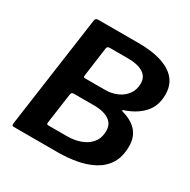

<svg xmlns="http://www.w3.org/2000/svg" viewBox="-165 -898 1045 1055"><g transform="rotate(30 357.5 -371.0)"><path d="M56 0Q48 0 45.5 -4.5Q43 -9 45 -20L144 -726Q146 -742 162 -742H419Q549 -742 619 -698.5Q689 -655 689 -571Q689 -497 646.5 -451Q604 -405 534 -382Q527 -381 527 -377.5Q527 -374 532 -372Q594 -355 626 -318.5Q658 -282 658 -225Q658 -158 631 -114.5Q604 -71 557.5 -46Q511 -21 453.5 -10.5Q396 0 335 0H56ZM334 -102Q365 -102 395.5 -109Q426 -116 451.5 -132Q477 -148 492 -173Q507 -198 507 -236Q507 -266 491 -285Q475 -304 446.5 -313.5Q418 -323 380 -323H250Q242 -323 238 -319.5Q234 -316 233 -307L206 -115Q205 -107 207.5 -104.5Q210 -102 216 -102ZM389 -427Q429 -427 463.5 -442Q498 -457 519.5 -486Q541 -515 541 -555Q541 -598 506.5 -619Q472 -640 413 -640H296Q287 -640 282.5 -636.5Q278 -633 277 -624L252 -440Q251 -433 253 -430Q255 -427 261 -427Z"/></g></svg>

Font: Libre Franklin Thin SemiBold
Style: Italic
Weight: 600
Italic angle: -8°
Version: Version 3.000